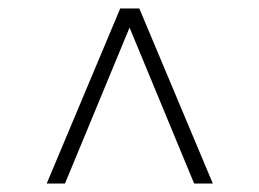

<svg xmlns="http://www.w3.org/2000/svg" viewBox="-20 -576 610 452"><path d="M90 -144 263 -556H308L481 -144H437L285 -511L133 -144Z"/></svg>

Font: Montserrat Light
Style: Regular
Weight: 300
Designer: Julieta Ulanovsky
Foundry: Julieta Ulanovsky
Version: Version 9.000; ttfautohint (v1.8.4.7-5d5b)